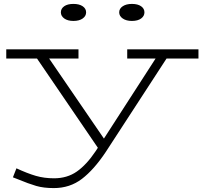

<svg xmlns="http://www.w3.org/2000/svg" viewBox="-20 -723 1042 981"><path d="M994 -424H831L520 54Q460 144 398.5 191Q337 238 255 238Q203 238 165 227Q127 216 69 192L46 183L64 137Q120 163 163 175.5Q206 188 256 188Q323 188 372.5 153.5Q422 119 469 49L480 32L169 -424H12V-471H381V-424H231L511 -15L775 -424H630V-471H994ZM291 -660Q291 -679 308 -691Q325 -703 355 -703Q385 -703 402.5 -691Q420 -679 420 -660Q420 -641 402.5 -628.5Q385 -616 355 -616Q326 -616 308.5 -628.5Q291 -641 291 -660ZM589 -660Q589 -679 607 -691Q625 -703 654 -703Q684 -703 701 -691Q718 -679 718 -660Q718 -641 701 -628.5Q684 -616 654 -616Q625 -616 607 -628.5Q589 -641 589 -660Z"/></svg>

Font: BioRhyme Expanded Light
Style: Regular
Weight: 300
Width: 7
Designer: Aoife Mooney
Foundry: Aoife Mooney Type
Version: Version 1.000